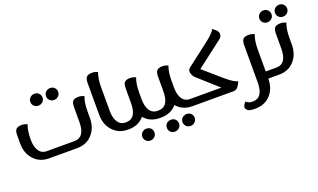

<svg xmlns="http://www.w3.org/2000/svg" viewBox="-90 -1193 3244 1958"><g transform="rotate(-20 1532.5 -214.0)"><path d="M756.8 -487.8Q784.2 -487.8 816.9 -474.1Q793 -412.1 793 -316.9V-243.2Q792 -138.2 732.9 -71.8Q670.9 0 564.9 0H263.2Q158.2 0 95.2 -71.8Q35.2 -139.2 35.2 -244.1V-330.1Q35.2 -379.9 53.2 -397.9Q70.8 -416 115.2 -416Q141.1 -416 173.8 -402.8Q149.9 -339.8 149.9 -245.1V-244.1Q149.9 -169.9 176.8 -126Q206.1 -77.1 263.2 -77.1H564Q678.2 -77.1 678.2 -244.1V-401.9Q678.2 -452.1 695.8 -470.2Q713.9 -487.8 756.8 -487.8ZM466.8 -560.1Q448.2 -578.1 448.2 -606Q448.2 -633.8 467.8 -652.8Q487.8 -670.9 515.1 -670.9Q542 -670.9 561 -652.8Q580.1 -633.8 580.1 -606Q580.1 -579.1 560.1 -560.1Q540 -542 513.2 -542Q485.8 -542 466.8 -560.1ZM296.9 -560.1Q277.8 -578.1 277.8 -606Q277.8 -633.8 297.9 -652.8Q317.9 -670.9 345.2 -670.9Q372.1 -670.9 391.1 -652.8Q410.2 -633.8 410.2 -606Q410.2 -579.1 390.1 -560.1Q370.1 -542 342.8 -542Q315.9 -542 296.9 -560.1Z M1125.5 -77.1V0H1120.6Q1015.6 0 952.6 -71.8Q892.6 -139.2 892.6 -244.1V-585Q892.6 -634.8 910.6 -652.8Q928.2 -670.9 972.7 -670.9Q998.5 -670.9 1031.2 -657.2Q1007.3 -595.2 1007.3 -500V-244.1Q1007.3 -169.9 1034.2 -126Q1063.5 -77.1 1120.6 -77.1Z M1470.7 -77.1V0H1465.3Q1358.4 0 1295.4 -74.2Q1233.4 0 1125.5 0H1120.6V-77.1H1124.5Q1238.8 -77.1 1238.8 -244.1V-401.9Q1238.8 -452.1 1256.3 -470.2Q1274.4 -487.8 1317.4 -487.8Q1344.7 -487.8 1377.4 -474.1Q1353.5 -412.1 1353.5 -316.9V-244.1Q1353.5 -169.9 1379.4 -126Q1409.7 -77.1 1466.8 -77.1ZM1342.8 71.8Q1361.3 89.8 1361.3 118.2Q1361.3 146 1341.8 164.1Q1321.8 183.1 1294.4 183.1Q1267.6 183.1 1248.5 164.1Q1229.5 146 1229.5 118.2Q1229.5 90.8 1249.5 71.8Q1269.5 54.2 1296.4 54.2Q1323.7 54.2 1342.8 71.8Z M1684.6 165Q1665.5 146 1665.5 118.2Q1665.5 90.8 1685.5 71.8Q1705.6 54.2 1733.9 54.2Q1759.8 54.2 1778.8 71.8Q1797.9 90.8 1797.9 118.2Q1797.9 146 1777.8 164.1Q1757.8 183.1 1731.9 183.1Q1703.6 183.1 1684.6 165ZM1514.6 165Q1495.6 146 1495.6 118.2Q1495.6 90.8 1515.6 71.8Q1535.6 54.2 1564 54.2Q1589.8 54.2 1608.9 71.8Q1627.9 90.8 1627.9 118.2Q1627.9 146 1607.9 164.1Q1587.9 183.1 1561.5 183.1Q1533.7 183.1 1514.6 165ZM1826.7 -77.1V0H1816.9Q1710 0 1647 -74.2Q1585 0 1476.6 0H1466.8V-77.1H1475.6Q1589.8 -77.1 1589.8 -244.1V-401.9Q1589.8 -452.1 1607.9 -470.2Q1626 -487.8 1669.9 -487.8Q1695.8 -487.8 1728.5 -474.1Q1704.6 -412.1 1704.6 -316.9V-244.1Q1704.6 -169.9 1731 -126Q1760.7 -77.1 1817.9 -77.1Z M2211.9 -162.1Q2300.8 -86.9 2342.8 -79.1Q2317.9 -22 2292.5 -7.8Q2278.8 0 2266.6 0H1819.8V-77.1H2158.7L1938.5 -273.9Q1921.9 -290 1912.6 -317.9Q1909.2 -329.6 1909.2 -339.8Q1909.2 -359.9 1922.9 -375L2184.6 -576.2Q2256.8 -633.8 2274.9 -670.9Q2322.8 -637.2 2329.6 -615.2Q2333 -605 2333 -595.2Q2333 -569.3 2309.6 -548.8L2021.5 -328.1Z M2750 0H2640.1Q2639.2 105 2581.1 170.9Q2518.1 243.2 2412.1 243.2H2392.1Q2330.1 243.2 2314 207Q2311 200.7 2311 193.4Q2311 169.9 2340.3 140.1Q2365.2 166 2408.2 166H2412.1Q2524.9 166 2524.9 0V-401.9Q2524.9 -452.1 2543 -470.2Q2561 -487.8 2605 -487.8Q2631.3 -487.8 2665 -474.1Q2640.1 -412.1 2640.1 -316.9V-77.1H2750Z M2952.1 -560.1Q2933.1 -578.1 2933.1 -606Q2933.1 -633.8 2953.1 -652.8Q2973.1 -670.9 3000 -670.9Q3027.3 -670.9 3045.9 -652.8Q3064.9 -633.8 3064.9 -606Q3064.9 -579.1 3044.9 -560.1Q3024.9 -542 2998 -542Q2971.2 -542 2952.1 -560.1ZM2782.2 -560.1Q2763.2 -578.1 2763.2 -606Q2763.2 -633.8 2783.2 -652.8Q2803.2 -670.9 2830.1 -670.9Q2856.9 -670.9 2876 -652.8Q2895 -633.8 2895 -606Q2895 -579.1 2875 -560.1Q2855 -542 2828.1 -542Q2801.3 -542 2782.2 -560.1ZM2949.2 -487.8Q2975.1 -487.8 3008.3 -474.1Q2983.9 -412.1 2983.9 -316.9V-243.2Q2982.9 -138.2 2924.3 -71.8Q2862.3 0 2756.3 0H2743.2V-77.1H2754.9Q2869.1 -77.1 2869.1 -244.1V-401.9Q2869.1 -452.1 2887.2 -470.2Q2905.3 -487.8 2949.2 -487.8Z"/></g></svg>

Font: Sukar
Style: Bold
Weight: 700
Designer: Dario Muhafara - Ghiath Alsory
Foundry: Dario Muhafara - Ghiath Alsory
Version: Version 1.00 March 27, 2016, initial release